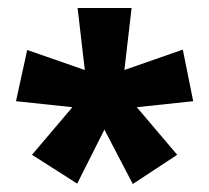

<svg xmlns="http://www.w3.org/2000/svg" viewBox="-20 -782 523 480"><path d="M309 -762 291 -607 437 -658 463 -529 322 -514 423 -395 312 -322 241 -458 173 -323 60 -395 161 -514 20 -529 48 -657 192 -607 174 -762Z"/></svg>

Font: Noto Sans Lao Looped UI Cond ExBd
Style: Regular
Weight: 800
Width: 3
Designer: Mark Frömberg, Ben Mitchell
Foundry: The Fontpad Ltd
Version: Version 1.001; ttfautohint (v1.8.4.7-5d5b)